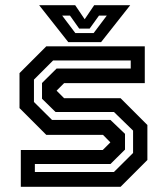

<svg xmlns="http://www.w3.org/2000/svg" viewBox="-20 -718 642 738"><path d="M60 0V-141.5H375L405.5 -172V-169.5L376 -199.5H158L55 -302.5V-437L158 -540H536.5V-398.5H226.5L196 -368V-371L226.5 -340.5H443.5L546.5 -237.5V-103L443.5 0ZM114 -57H418L491.5 -130V-216L418 -287.5H193.5L141.5 -338.5V-399L197.5 -454.5H482.5V-485.5H184L110.5 -412V-326L180 -257H404.5L460.5 -203.5V-143L404.5 -87.5H114ZM242.5 -556 130.5 -698H269L305.5 -644L342 -698H480.5L368.5 -556ZM269.5 -591H340L390.5 -658H360.5L324.5 -608H284.5L249 -658H219Z"/></svg>

Font: Tourney SemiBold
Style: Regular
Weight: 600
Version: Version 1.015